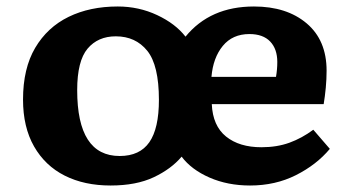

<svg xmlns="http://www.w3.org/2000/svg" viewBox="-20 -558 1079 592"><path d="M321 14Q240 14 179.5 -16.5Q119 -47 85 -106.5Q51 -166 51 -251Q51 -347 88.5 -410.5Q126 -474 191.5 -506Q257 -538 343 -538Q408 -538 464.5 -511.5Q521 -485 552 -445Q628 -538 763 -538Q864 -538 925.5 -486Q987 -434 987 -340Q987 -314 984.5 -287.5Q982 -261 978 -237H633Q636 -170 677 -137Q718 -104 786 -104Q834 -104 872.5 -118Q911 -132 946 -158L997 -99Q956 -50 892.5 -18Q829 14 751 14Q682 14 626 -10.5Q570 -35 540 -75Q508 -37 454 -11.5Q400 14 321 14ZM632 -321H831Q835 -344 835 -367Q835 -407 813 -430Q791 -453 749 -453Q697 -453 667 -416.5Q637 -380 632 -321ZM349 -77Q411 -77 440.5 -119.5Q470 -162 470 -250Q470 -357 434 -401.5Q398 -446 337 -446Q282 -446 250 -408Q218 -370 218 -280Q218 -77 349 -77Z"/></svg>

Font: Literata 7pt
Style: Bold
Weight: 700
Designer: Latin by Veronika Burian and Jose Scaglione. Greek by Irene Vlachou. Cyrillic by Vera Evstafieva.
Foundry: TypeTogether
Version: Version 3.002